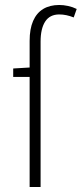

<svg xmlns="http://www.w3.org/2000/svg" viewBox="-20 -751 328 771"><path d="M99 0V-587Q99 -635 113 -667Q127 -699 153.5 -715Q180 -731 218 -731Q235 -731 253.5 -727Q272 -723 288 -715L276 -681Q246 -693 218 -693Q180 -693 161.5 -664.5Q143 -636 143 -584V0ZM33 -442V-476L100 -480H127V-442Z"/></svg>

Font: Source Sans 3 ExtraLight Light
Style: Regular
Weight: 300
Version: Version 3.052;hotconv 1.1.0;makeotfexe 2.6.0